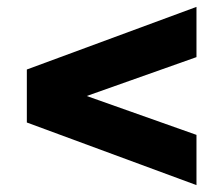

<svg xmlns="http://www.w3.org/2000/svg" viewBox="-20 -629 649 558"><path d="M551 -463 232 -350 551 -237V-91L58 -273V-427L551 -609Z"/></svg>

Font: Idrija
Style: Regular
Weight: 800
Designer: Julieta Ulanovsky
Foundry: Julieta Ulanovsky
Version: Version 7.200